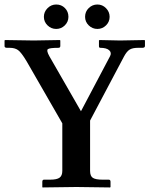

<svg xmlns="http://www.w3.org/2000/svg" viewBox="-20 -823 657 844"><path d="M354 -749Q354 -772 370.1 -787.6Q386.2 -803.2 408.2 -803.2Q430.2 -803.2 446 -787.1Q461.9 -771 461.9 -749Q461.9 -727.1 446 -711.4Q430.2 -695.8 408.2 -695.8Q386.2 -695.8 370.1 -711.4Q354 -727.1 354 -749ZM227.1 -803.2Q250 -803.2 265.4 -787.6Q280.8 -772 280.8 -749Q280.8 -727.1 264.9 -711.4Q249 -695.8 227.1 -695.8Q205.1 -695.8 189 -711.4Q172.9 -727.1 172.9 -749Q172.9 -771 189 -787.1Q205.1 -803.2 227.1 -803.2ZM253.9 -71.8V-280.8L97.2 -553.2Q73.2 -593.3 59.1 -603Q44.9 -612.8 22.9 -612.8H11.2Q0 -612.8 0 -620.1V-645L2 -647Q115.7 -645 128.9 -645L243.2 -647L245.1 -645V-621.1Q245.1 -613.3 237.8 -612.8Q197.8 -612.8 190.4 -606.9Q183.1 -601.1 196.8 -576.2L335.9 -334L463.9 -576.2Q471.7 -591.3 460 -602.1Q448.2 -612.8 420.9 -612.8Q415 -612.8 415 -620.1V-645L417 -647Q496.1 -645 507.8 -645L615.2 -647L617.2 -645V-621.1Q617.2 -613.3 606.9 -612.8H585.9Q563 -612.8 550 -605Q537.1 -597.2 524.9 -574.2L376 -293V-71.8Q376 -48.8 388.4 -41Q400.9 -33.2 431.2 -33.2H458Q465.8 -33.2 465.8 -23.9V-1L463.9 1Q355 -1 315.9 -1L167 1L166 -1V-23.9Q166 -32.7 172.9 -33.2H200.2Q230 -33.2 241.9 -42Q253.9 -50.8 253.9 -71.8Z"/></svg>

Font: Linux Libertine
Style: Semibold
Weight: 600
Designer: Philipp H. Poll
Foundry: Philipp H. Poll
Version: Version 5.1.2 ; ttfautohint (v0.9)